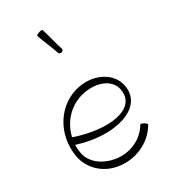

<svg xmlns="http://www.w3.org/2000/svg" viewBox="-234 -1081 1064 1208"><g transform="rotate(-30 297.5 -477.0)"><path d="M230 -952C247 -899 272 -848 290 -794C293 -787 302 -784 311 -787C320 -790 326 -798 323 -806C305 -859 295 -914 277 -968C276 -972 264 -972 251 -967C238 -963 228 -956 230 -952ZM555 -121C557 -125 549 -133 537 -140C525 -147 514 -150 512 -146C463 -61 363 -20 266 -37C185 -51 111 -102 97 -181C94 -201 92 -221 93 -240C341 -160 582 -227 551 -403C532 -510 416 -565 302 -545C135 -516 32 -347 63 -175C80 -78 159 -5 257 12C375 33 495 -18 555 -121ZM311 -496C403 -513 501 -481 516 -397C544 -241 322 -214 100 -291C123 -393 202 -477 311 -496Z"/></g></svg>

Font: Nupuram Thin
Style: Regular
Weight: 100
Designer: Santhosh Thottingal (santhosh.thottingal@gmail.com)
Foundry: SMC
Version: Version 1.000